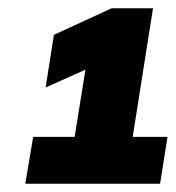

<svg xmlns="http://www.w3.org/2000/svg" viewBox="-20 -725 424 463"><path d="M41 -282 60 -395H160L186 -557L90 -514L110 -641L249 -705H349L300 -395H384L366 -282Z"/></svg>

Font: Mulish Black
Style: Italic
Weight: 900
Italic angle: -9°
Designer: Vernon Adams
Foundry: Vernon Adams
Version: Version 3.603; ttfautohint (v1.8.3)